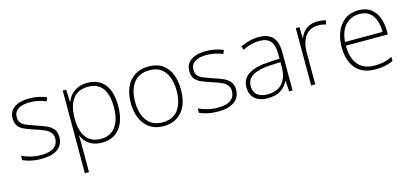

<svg xmlns="http://www.w3.org/2000/svg" viewBox="-64 -1010 3673 1714"><g transform="rotate(-15 1772.0 -153.0)"><path d="M416 -137Q416 -91 393 -58Q370 -25 325 -7.5Q280 10 214 10Q159 10 115 0Q71 -10 42 -24V-64Q80 -46 124.5 -35Q169 -24 215 -24Q301 -24 339 -54Q377 -84 377 -135Q377 -170 357.5 -192Q338 -214 303 -229Q268 -244 223 -258Q175 -274 137 -289.5Q99 -305 77 -331.5Q55 -358 55 -406Q55 -470 105.5 -505Q156 -540 241 -540Q288 -540 329.5 -531Q371 -522 403 -508L388 -474Q359 -488 319 -496.5Q279 -505 240 -505Q171 -505 132.5 -480.5Q94 -456 94 -407Q94 -370 113 -350Q132 -330 165.5 -317.5Q199 -305 241 -290Q287 -275 327 -258.5Q367 -242 391.5 -214Q416 -186 416 -137Z M780 -540Q884 -540 939.5 -471Q995 -402 995 -269Q995 -180 968.5 -117.5Q942 -55 892.5 -22.5Q843 10 772 10Q723 10 686 -6Q649 -22 625.5 -48Q602 -74 590 -106H588Q590 -76 590 -44.5Q590 -13 590 16V234H552V-530H584L588 -414H590Q602 -447 626.5 -475.5Q651 -504 689.5 -522Q728 -540 780 -540ZM777 -505Q715 -505 674 -477Q633 -449 612 -396.5Q591 -344 590 -269V-263Q590 -182 611.5 -129.5Q633 -77 672.5 -51Q712 -25 770 -25Q829 -25 870 -53Q911 -81 933 -135.5Q955 -190 955 -269Q955 -387 910.5 -446Q866 -505 777 -505Z M1574 -265Q1574 -205 1560 -155Q1546 -105 1516.5 -68Q1487 -31 1443.5 -10.5Q1400 10 1341 10Q1285 10 1242 -10Q1199 -30 1169.5 -67Q1140 -104 1125 -154Q1110 -204 1110 -265Q1110 -350 1138 -411.5Q1166 -473 1219.5 -506.5Q1273 -540 1346 -540Q1425 -540 1475.5 -504Q1526 -468 1550 -406Q1574 -344 1574 -265ZM1150 -265Q1150 -194 1171 -139.5Q1192 -85 1234.5 -55Q1277 -25 1341 -25Q1408 -25 1450.5 -55.5Q1493 -86 1513.5 -140.5Q1534 -195 1534 -265Q1534 -333 1515 -387Q1496 -441 1455 -473Q1414 -505 1346 -505Q1250 -505 1200 -441.5Q1150 -378 1150 -265Z M2049 -137Q2049 -91 2026 -58Q2003 -25 1958 -7.5Q1913 10 1847 10Q1792 10 1748 0Q1704 -10 1675 -24V-64Q1713 -46 1757.5 -35Q1802 -24 1848 -24Q1934 -24 1972 -54Q2010 -84 2010 -135Q2010 -170 1990.5 -192Q1971 -214 1936 -229Q1901 -244 1856 -258Q1808 -274 1770 -289.5Q1732 -305 1710 -331.5Q1688 -358 1688 -406Q1688 -470 1738.5 -505Q1789 -540 1874 -540Q1921 -540 1962.5 -531Q2004 -522 2036 -508L2021 -474Q1992 -488 1952 -496.5Q1912 -505 1873 -505Q1804 -505 1765.5 -480.5Q1727 -456 1727 -407Q1727 -370 1746 -350Q1765 -330 1798.5 -317.5Q1832 -305 1874 -290Q1920 -275 1960 -258.5Q2000 -242 2024.5 -214Q2049 -186 2049 -137Z M2364 -539Q2449 -539 2491.5 -494.5Q2534 -450 2534 -353V0H2503L2496 -98H2494Q2478 -68 2453.5 -43Q2429 -18 2393 -4Q2357 10 2304 10Q2252 10 2216 -7.5Q2180 -25 2161.5 -57Q2143 -89 2143 -133Q2143 -212 2208.5 -252.5Q2274 -293 2395 -299L2495 -305V-345Q2495 -431 2462 -467.5Q2429 -504 2363 -504Q2322 -504 2284.5 -494.5Q2247 -485 2206 -464L2194 -498Q2233 -516 2275.5 -527.5Q2318 -539 2364 -539ZM2399 -268Q2297 -263 2240 -231Q2183 -199 2183 -133Q2183 -81 2216 -52.5Q2249 -24 2308 -24Q2402 -24 2448 -77Q2494 -130 2495 -219V-272Z M2906 -538Q2928 -538 2947 -535.5Q2966 -533 2983 -528L2976 -492Q2958 -497 2942 -499.5Q2926 -502 2904 -502Q2865 -502 2835 -487.5Q2805 -473 2785 -446Q2765 -419 2754.5 -380.5Q2744 -342 2744 -295V0H2706V-530H2740L2743 -429H2746Q2757 -460 2778.5 -484.5Q2800 -509 2832.5 -523.5Q2865 -538 2906 -538Z M3287 -540Q3355 -540 3398.5 -507.5Q3442 -475 3463.5 -419.5Q3485 -364 3485 -294V-263H3097Q3097 -148 3149 -86.5Q3201 -25 3299 -25Q3348 -25 3383.5 -32.5Q3419 -40 3464 -61V-23Q3425 -6 3386.5 2Q3348 10 3298 10Q3217 10 3163 -24Q3109 -58 3083 -119.5Q3057 -181 3057 -260Q3057 -338 3083 -401Q3109 -464 3160 -502Q3211 -540 3287 -540ZM3287 -505Q3207 -505 3157 -452Q3107 -399 3098 -297H3445Q3446 -359 3428.5 -406Q3411 -453 3376 -479Q3341 -505 3287 -505Z"/></g></svg>

Font: Noto Sans Armenian ExtraLight
Style: Regular
Weight: 250
Designer: Monotype Design Team
Foundry: Monotype Imaging Inc.
Version: Version 2.007